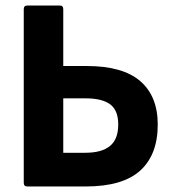

<svg xmlns="http://www.w3.org/2000/svg" viewBox="-20 -675 623 695"><path d="M79 0Q66 0 66 -13V-642Q66 -655 79 -655H196Q209 -655 209 -642V-436H295Q424 -436 487.5 -381.5Q551 -327 551 -224Q551 -115 487.5 -57.5Q424 0 290 0ZM209 -122H289Q348 -122 378 -146.5Q408 -171 408 -224Q408 -276 378.5 -297.5Q349 -319 290 -319H209Z"/></svg>

Font: Sofia Sans ExtraBold
Style: Regular
Weight: 800
Designer: Botio Nikoltchev, Ani Petrova
Foundry: lettersoup
Version: Version 4.101; ttfautohint (v1.8.4.7-5d5b)